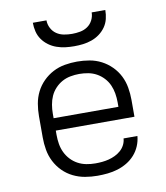

<svg xmlns="http://www.w3.org/2000/svg" viewBox="-84 -810 767 887"><g transform="rotate(-10 300.0 -366.0)"><path d="M302 8Q273 8 244 3Q215 -2 188.5 -15Q162 -28 141 -49Q120 -70 106.5 -96.5Q93 -123 88 -152Q83 -181 83 -210V-310Q83 -339 88 -368Q93 -397 106 -423Q119 -449 140 -470Q161 -491 187 -504.5Q213 -518 242 -523Q271 -528 300 -528Q329 -528 358 -523Q387 -518 413 -504.5Q439 -491 460 -470Q481 -449 494 -423Q507 -397 512 -368Q517 -339 517 -310V-231H148V-210Q148 -189 151.5 -168Q155 -147 164 -128Q173 -109 187.5 -93.5Q202 -78 220.5 -68Q239 -58 260 -54Q281 -50 302 -50Q318 -50 334 -51.5Q350 -53 365.5 -57Q381 -61 395.5 -68Q410 -75 422 -85.5Q434 -96 441.5 -110.5Q449 -125 450 -141H515Q513 -117 503.5 -94.5Q494 -72 478 -54Q462 -36 441 -23.5Q420 -11 397 -4Q374 3 350 5.5Q326 8 302 8ZM452 -289V-310Q452 -331 448.5 -352Q445 -373 436.5 -392Q428 -411 413.5 -426.5Q399 -442 381 -452Q363 -462 342 -466Q321 -470 300 -470Q279 -470 258 -466Q237 -462 219 -452Q201 -442 186.5 -426.5Q172 -411 163.5 -392Q155 -373 151.5 -352Q148 -331 148 -310V-289ZM300 -600Q279 -600 258.5 -602.5Q238 -605 218 -612Q198 -619 181 -631.5Q164 -644 152 -661Q140 -678 135 -698.5Q130 -719 130 -740H194Q194 -721 203 -703.5Q212 -686 227.5 -675.5Q243 -665 262 -661.5Q281 -658 300 -658Q319 -658 338 -661.5Q357 -665 372.5 -675.5Q388 -686 397 -703.5Q406 -721 406 -740H470Q470 -719 465 -698.5Q460 -678 448 -661Q436 -644 419 -631.5Q402 -619 382 -612Q362 -605 341.5 -602.5Q321 -600 300 -600Z"/></g></svg>

Font: Iosevka SS04 Light Extended
Style: Regular
Weight: 300
Width: 7
Monospace: yes
Designer: Belleve Invis
Foundry: Belleve Invis
Version: Version 19.0.0; ttfautohint (v1.8.4)